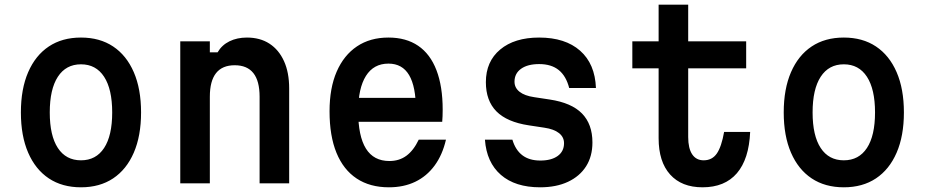

<svg xmlns="http://www.w3.org/2000/svg" viewBox="-20 -781 3940 818"><path d="M325 17Q245 17 188 -21Q131 -59 100 -130.5Q69 -202 69 -302Q69 -402 100 -473.5Q131 -545 188 -583Q245 -621 325 -621Q405 -621 462 -583Q519 -545 550 -473.5Q581 -402 581 -302Q581 -202 550 -130.5Q519 -59 462 -21Q405 17 325 17ZM325 -98Q389 -98 423.5 -150.5Q458 -203 458 -302Q458 -401 423.5 -454Q389 -507 325 -507Q261 -507 226.5 -454Q192 -401 192 -302Q192 -203 226.5 -150.5Q261 -98 325 -98Z M748 0V-605H874V-558H907Q925 -589 957.5 -605Q990 -621 1032 -621Q1088 -621 1128 -595Q1168 -569 1190 -520.5Q1212 -472 1212 -404V0H1086V-369Q1086 -436 1059.5 -469.5Q1033 -503 980 -503Q927 -503 900.5 -469.5Q874 -436 874 -369V0Z M1478 -364H1795L1752 -313Q1752 -412 1723 -461Q1694 -510 1635 -510Q1572 -510 1539 -457.5Q1506 -405 1506 -307Q1506 -201 1539 -148Q1572 -95 1639 -95Q1681 -95 1711.5 -117.5Q1742 -140 1764 -186H1880Q1865 -121 1831.5 -75.5Q1798 -30 1749 -6.5Q1700 17 1637 17Q1556 17 1499.5 -20.5Q1443 -58 1413.5 -130Q1384 -202 1384 -307Q1384 -406 1414.5 -476Q1445 -546 1501 -583.5Q1557 -621 1635 -621Q1710 -621 1761.5 -586Q1813 -551 1839.5 -482Q1866 -413 1866 -314Q1866 -300 1865.5 -286.5Q1865 -273 1864 -262H1478Z M2163 -186Q2176 -142 2205.5 -119.5Q2235 -97 2282 -97Q2329 -97 2356 -116.5Q2383 -136 2383 -171Q2383 -197 2361.5 -214Q2340 -231 2299 -237L2233 -247Q2140 -261 2095 -306.5Q2050 -352 2050 -431Q2050 -519 2111 -570Q2172 -621 2277 -621Q2388 -621 2451.5 -565Q2515 -509 2519 -406H2405Q2392 -457 2360.5 -482.5Q2329 -508 2277 -508Q2228 -508 2200 -488Q2172 -468 2172 -433Q2172 -407 2193.5 -390Q2215 -373 2256 -367L2322 -357Q2415 -343 2459.5 -297.5Q2504 -252 2504 -174Q2504 -115 2477 -72.5Q2450 -30 2400 -6.5Q2350 17 2281 17Q2175 17 2114 -36Q2053 -89 2046 -186Z M2912 -761V-605H3159V-490H2912V-197Q2912 -149 2929 -123.5Q2946 -98 2978 -98Q3014 -98 3034 -127Q3054 -156 3065 -219H3176Q3171 -103 3119.5 -43Q3068 17 2973 17Q2884 17 2835 -37.5Q2786 -92 2786 -192V-490H2674V-605H2786V-761Z M3575 17Q3495 17 3438 -21Q3381 -59 3350 -130.5Q3319 -202 3319 -302Q3319 -402 3350 -473.5Q3381 -545 3438 -583Q3495 -621 3575 -621Q3655 -621 3712 -583Q3769 -545 3800 -473.5Q3831 -402 3831 -302Q3831 -202 3800 -130.5Q3769 -59 3712 -21Q3655 17 3575 17ZM3575 -98Q3639 -98 3673.5 -150.5Q3708 -203 3708 -302Q3708 -401 3673.5 -454Q3639 -507 3575 -507Q3511 -507 3476.5 -454Q3442 -401 3442 -302Q3442 -203 3476.5 -150.5Q3511 -98 3575 -98Z"/></svg>

Font: Martian Mono SemiCondensed Medium
Style: Regular
Weight: 500
Width: 4
Designer: Roman Shamin
Foundry: Evil Martians
Version: Version 1.000